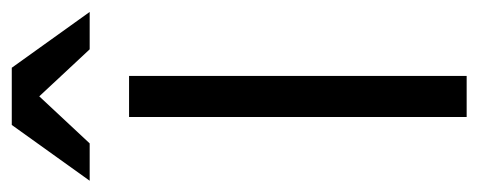

<svg xmlns="http://www.w3.org/2000/svg" viewBox="-304 -558 824 331"><g transform="rotate(-90 108.5 -392.0)"><path d="M72.8 -582H143.6V0H72.8ZM59.1 -784.2H157.7L253.9 -649.9H189.5L108.4 -736.8L27.3 -649.9H-37.1Z"/></g></svg>

Font: Decalotype Light
Style: Regular
Weight: 300
Designer: Alfredo Marco Pradil
Foundry: Alfredo Marco Pradil
Version: Version 1.0